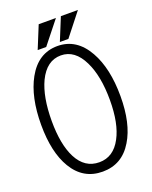

<svg xmlns="http://www.w3.org/2000/svg" viewBox="-158 -932 816 1033"><g transform="rotate(-20 250.0 -415.5)"><path d="M293 -846.7H194.3L141.6 -717.8H190.4ZM418.9 -846.7H321.3L268.6 -717.8H317.4ZM248 -648.4Q328.1 -648.4 373 -555.7Q415 -469.7 415 -333Q415 -198.2 373 -120.1Q329.1 -37.1 248 -37.1Q165 -37.1 122.1 -120.1Q82 -198.2 82 -333Q82 -470.7 122.1 -555.7Q167 -648.4 248 -648.4ZM248 -702.1Q137.7 -702.1 77.1 -592.8Q21.5 -492.2 21.5 -333Q21.5 -175.8 77.1 -83Q136.7 16.6 248 16.6Q359.4 16.6 418.9 -83Q475.6 -175.8 475.6 -333Q475.6 -492.2 418.9 -592.8Q357.4 -702.1 248 -702.1Z"/></g></svg>

Font: GulimChe
Style: Regular
Weight: 400
Monospace: yes
Version: Version 2.21